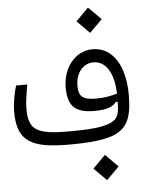

<svg xmlns="http://www.w3.org/2000/svg" viewBox="-58 -711 702 949"><g transform="rotate(-5 293.0 -236.0)"><path d="M261.7 2C358.9 2 443.8 -4.4 495.1 -28.8C559.1 -59.1 578.1 -116.2 578.1 -216.8C578.1 -361.3 518.6 -457.5 419.4 -457.5C330.1 -457.5 270.5 -375 270.5 -280.8C270.5 -186.5 308.1 -152.8 402.8 -152.8C468.8 -152.8 495.6 -167.5 510.3 -187.5L520.5 -188C519.5 -123 510.7 -104.5 479 -88.4C436 -66.4 352.5 -63 268.1 -63C113.3 -63 67.9 -84 67.9 -191.4C67.9 -229.5 75.2 -267.1 82.5 -312H27.3C18.1 -284.2 6.3 -229.5 6.3 -182.6C6.3 -36.6 75.2 2 261.7 2ZM520.5 -228.5C490.2 -219.7 457.5 -212.9 418.9 -212.9C349.6 -212.9 329.1 -229 329.1 -284.7C329.1 -342.8 362.8 -392.6 417.5 -392.6C479 -392.6 517.6 -331.1 520.5 -228.5ZM434.6 193.4 497.1 130.9 434.6 67.9 372.1 130.9ZM414.6 -539.1 477.1 -601.6 414.6 -664.6 352.1 -601.6Z"/></g></svg>

Font: Cascadia Code PL Light
Style: Regular
Weight: 300
Monospace: yes
Designer: Aaron Bell
Foundry: Saja Typeworks
Version: Version 2404.023